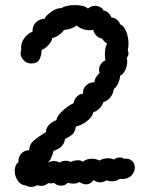

<svg xmlns="http://www.w3.org/2000/svg" viewBox="-20 -729 599 756"><path d="M452 -109Q463 -109 468 -104Q489 -106 500 -95.5Q511 -85 511 -69Q511 -52 497.5 -38Q484 -24 461 -24L452 -25Q439 -15 422 -15Q410 -15 399 -19Q388 -11 374 -11Q360 -11 349 -20Q336 -3 319 -3Q309 -3 291 -12Q283 -6 270 -6Q259 -6 247 -9Q236 2 220 2Q205 2 192 -9Q188 -7 180 -7Q173 -7 170 -8Q157 3 142 3Q134 3 126 0Q116 7 102 7Q92 7 81 1Q62 0 50 -17.5Q38 -35 38 -56Q38 -80 53 -91Q51 -110 63.5 -124Q76 -138 95 -137Q95 -160 113 -175.5Q131 -191 161 -209Q161 -239 202 -256Q205 -274 227 -293.5Q249 -313 270 -323Q272 -338 282.5 -348.5Q293 -359 307 -360Q305 -379 319 -392.5Q333 -406 352 -405Q352 -414 356 -421Q360 -428 365 -434Q370 -440 372 -442Q370 -450 370 -454Q370 -466 377 -476.5Q384 -487 395 -491Q393 -505 393 -515Q393 -543 402 -558Q390 -564 382 -577Q369 -579 359 -589Q349 -599 347 -612Q343 -610 332 -610Q318 -610 303.5 -615.5Q289 -621 282 -629Q274 -622 260 -617Q246 -612 232 -611Q226 -601 211.5 -591Q197 -581 186 -579Q184 -566 170.5 -551.5Q157 -537 144 -532Q143 -508 134.5 -493.5Q126 -479 102 -479Q86 -479 73.5 -491.5Q61 -504 61 -520Q61 -527 64 -534L63 -542Q63 -562 76.5 -580Q90 -598 108 -604Q107 -627 121.5 -641Q136 -655 156 -655Q159 -666 181 -682Q203 -698 222 -697Q240 -709 276 -709Q292 -709 306 -705.5Q320 -702 326 -695Q338 -706 354 -706Q366 -706 375.5 -700.5Q385 -695 387 -688Q408 -685 419 -660Q431 -659 440.5 -651.5Q450 -644 453 -633Q467 -629 476.5 -606Q486 -583 486 -557Q486 -544 483 -532Q486 -523 486 -518Q486 -509 479 -501Q481 -493 481 -487Q481 -470 473 -453Q465 -436 453 -431Q452 -416 445.5 -401.5Q439 -387 428 -378Q426 -361 415.5 -346.5Q405 -332 387 -327Q384 -315 371.5 -302Q359 -289 348 -288Q344 -269 323 -252.5Q302 -236 279 -231Q275 -211 267 -202Q259 -193 236 -182Q232 -148 191 -135Q186 -117 181 -106Q176 -95 167 -88Q181 -95 192 -95Q203 -95 215 -89Q225 -96 238 -96Q251 -96 258 -91Q272 -98 287 -98Q299 -98 306 -92Q320 -104 342 -104Q358 -104 372 -97Q387 -106 405 -106Q417 -106 429 -101Q438 -109 452 -109Z"/></svg>

Font: Pangolin
Style: Regular
Weight: 400
Designer: Kevin Burke
Foundry: Google, Inc.
Version: Version 1.101